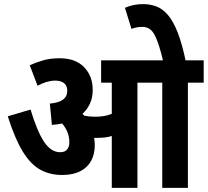

<svg xmlns="http://www.w3.org/2000/svg" viewBox="-20 -916 1013 936"><path d="M442 -210Q442 -140 400.5 -101.5Q359 -63 282 -63Q223 -63 176 -89Q129 -115 90.5 -178Q52 -241 18 -349L129 -382Q160 -278 194 -226Q228 -174 273 -174Q296 -174 307 -187Q318 -200 318 -222Q318 -250 308.5 -272.5Q299 -295 283 -314Q259 -309 233 -307L223 -411Q267 -415 287.5 -430.5Q308 -446 308 -473Q308 -498 292.5 -510.5Q277 -523 250 -523Q209 -523 163 -498L125 -598Q156 -612 191 -622Q226 -632 271 -632Q348 -632 390 -588.5Q432 -545 432 -478Q432 -441 419 -412Q406 -383 382 -361Q387 -357 391 -352Q415 -347 443 -347Q466 -347 485.5 -350Q505 -353 525 -361V-513H473V-622H973V-513H896V0H771V-513H650V0H525V-253Q509 -248 491.5 -246Q474 -244 456 -244Q448 -244 439 -244Q442 -227 442 -210ZM776 -615Q755 -706 734 -745.5Q713 -785 674 -785Q646 -785 621 -775L589 -878Q631 -896 677 -896Q712 -896 742.5 -884.5Q773 -873 799 -842.5Q825 -812 846.5 -757Q868 -702 886 -615Z"/></svg>

Font: Noto Sans Condensed
Style: Bold
Weight: 700
Width: 3
Designer: Monotype Design Team
Foundry: Monotype Imaging Inc.
Version: Version 2.013; ttfautohint (v1.8.4.7-5d5b)